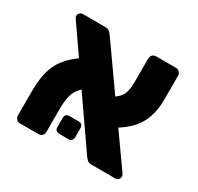

<svg xmlns="http://www.w3.org/2000/svg" viewBox="-127 -720 894 869"><g transform="rotate(30 319.5 -285.5)"><path d="M593 -21Q593 -13 587 -6.5Q581 0 572 0H449Q430 0 422 -9.5Q414 -19 413 -20L238 -272Q212 -249 204 -218Q196 -187 196 -152V-27Q196 -15 189 -7.5Q182 0 171 0H72Q62 0 54.5 -8Q47 -16 47 -27V-151Q47 -236 70 -289Q93 -342 157 -389L55 -536Q50 -542 50 -550Q50 -558 56.5 -564.5Q63 -571 71 -571H189Q203 -571 210.5 -565Q218 -559 225 -549L386 -321Q414 -341 421.5 -365Q429 -389 429 -422V-544Q429 -556 436.5 -563.5Q444 -571 455 -571H560Q570 -571 577.5 -563Q585 -555 585 -544V-418Q585 -353 560 -301Q535 -249 468 -206L589 -35Q593 -29 593 -21ZM321 -119V-70Q321 -60 315 -54Q309 -48 299 -48H250Q240 -48 234 -54Q228 -60 228 -70V-119Q228 -129 234 -135Q240 -141 250 -141H299Q309 -141 315 -135Q321 -129 321 -119Z"/></g></svg>

Font: Hezaedrus
Style: Bold
Weight: 700
Designer: Hubert & Fischer
Foundry: Hubert & Fischer
Version: Version 1.10;September 3, 2019;FontCreator 11.5.0.2425 64-bi